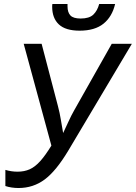

<svg xmlns="http://www.w3.org/2000/svg" viewBox="-20 -934 682 964"><path d="M73 10Q56 10 39 7.5Q22 5 7 0V-81Q37 -72 68 -72Q102 -72 129 -84Q156 -96 182 -125Q208 -154 238 -203L99 -714H189L271 -401Q280 -367 285.5 -333Q291 -299 297 -266Q311 -295 324 -324Q337 -353 353 -381L541 -714H642L323 -178Q262 -76 204.5 -33Q147 10 73 10ZM380 -780Q309 -780 275.5 -811.5Q242 -843 242 -900Q242 -900 242 -905Q242 -910 243 -914H319V-902Q319 -872 333.5 -856.5Q348 -841 385 -841Q428 -841 448.5 -860.5Q469 -880 478 -914H558Q543 -850 499.5 -815Q456 -780 380 -780Z"/></svg>

Font: Noto Sans
Style: Italic
Weight: 400
Italic angle: -12°
Designer: Monotype Design Team
Foundry: Monotype Imaging Inc.
Version: Version 2.013; ttfautohint (v1.8.4.7-5d5b)